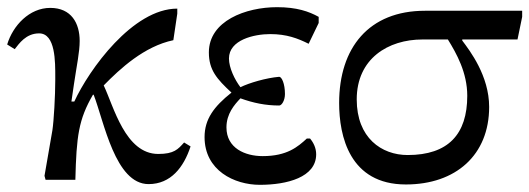

<svg xmlns="http://www.w3.org/2000/svg" viewBox="-34 -501 1475 535"><path d="M479 -104C462 -85 451 -72 407 -72C315 -72 283 -204 255 -263C301 -310 368 -372 449 -389L460 -463V-477C336 -477 214 -307 173 -218H165L172 -266C180 -320 188 -356 188 -387C188 -436 165 -479 106 -479C48 -479 2 -430 -14 -377L7 -364C19 -379 38 -408 75 -408C121 -408 120 -328 120 -286C120 -283 120 -280 120 -278C120 -234 116 -164 112 -138L90 -11L93 0H176C179 -122 185 -168 225 -237H227C256 -162 287 12 380 12C442 12 478 -35 497 -93Z M636 -258C620 -279 604 -312 604 -338C604 -390 674 -406 719 -406C765 -406 796 -394 826 -379L854 -437V-454C827 -469 793 -481 738 -481C651 -481 548 -443 548 -355C548 -306 570 -281 611 -243C562 -204 536 -169 536 -119C536 -26 619 14 690 14C766 14 847 -7 847 -71C847 -88 840 -103 830 -115H821C796 -92 766 -66 698 -66C649 -66 597 -88 597 -146C597 -184 619 -209 636 -227C672 -214 706 -207 744 -207C751 -207 760 -221 760 -239C760 -268 751 -287 744 -287C708 -284 660 -270 636 -258Z M1421 -454V-471H1150C994 -471 911 -368 911 -214C911 -122 940 13 1097 13C1236 13 1329 -69 1329 -203C1329 -290 1275 -360 1254 -388V-391H1408ZM1214 -391C1238 -352 1268 -299 1268 -234C1268 -127 1215 -69 1102 -69C1029 -69 960 -117 960 -224C960 -338 1048 -391 1143 -391Z"/></svg>

Font: mjx-stx-n
Style: Regular
Weight: 500
Version: 1.0.0